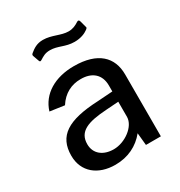

<svg xmlns="http://www.w3.org/2000/svg" viewBox="-172 -840 911 970"><g transform="rotate(-30 283.5 -355.0)"><path d="M431 -654C440 -660 442 -664 439 -670L429 -707C426 -716 421 -717 413 -712C396 -701 378 -692 353 -692C309 -692 269 -720 218 -720C182 -720 161 -705 140 -688C133 -682 134 -678 136 -672L147 -641C150 -631 154 -631 162 -636C180 -647 194 -657 223 -657C269 -657 299 -631 353 -631C390 -631 416 -643 431 -654ZM221 10C295 10 355 -20 397 -72L404 0H491V-361C491 -462 426 -527 287 -527C177 -527 93 -478 66 -390L150 -378C183 -430 231 -453 283 -453C351 -454 392 -417 392 -354V-319L305 -313C126 -305 50 -256 50 -141C50 -46 121 10 221 10ZM253 -62C192 -62 149 -95 149 -151C149 -225 209 -247 320 -254L392 -259V-170C391 -115 319 -62 253 -62Z"/></g></svg>

Font: United Sans Medium
Style: Regular
Weight: 500
Designer: Pablo Impallari, Rodrigo Fuenzalida (Modified by Dan O. Williams)
Version: Version 1.000;PS 001.000;hotconv 1.0.88;makeotf.lib2.5.64775